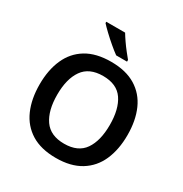

<svg xmlns="http://www.w3.org/2000/svg" viewBox="-211 -1192 1213 1271"><g transform="rotate(30 395.0 -557.0)"><path d="M731 -451Q731 -341 694.5 -258Q658 -175 583 -129Q508 -83 395 -83Q281 -83 206.5 -129Q132 -175 95.5 -258Q59 -341 59 -452Q59 -562 95.5 -644.5Q132 -727 206.5 -772.5Q281 -818 396 -818Q509 -818 583.5 -772.5Q658 -727 694.5 -644.5Q731 -562 731 -451ZM194 -451Q194 -330 242 -261Q290 -192 395 -192Q501 -192 548.5 -261Q596 -330 596 -451Q596 -572 549 -641Q502 -710 396 -710Q291 -710 242.5 -641Q194 -572 194 -451ZM378 -1031Q391 -1009 410 -981.5Q429 -954 449.5 -928Q470 -902 485 -884V-871H402Q377 -889 344 -917Q311 -945 280.5 -974Q250 -1003 234 -1021V-1031Z"/></g></svg>

Font: Noto Sans Telugu UI SemiBold
Style: Regular
Weight: 600
Designer: Jelle Bosma - Monotype Design Team
Foundry: Monotype Imaging Inc.
Version: Version 2.005; ttfautohint (v1.8.4.7-5d5b)